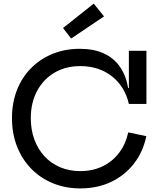

<svg xmlns="http://www.w3.org/2000/svg" viewBox="-20 -1034 874 1066"><path d="M426 12Q343 12 273.2 -16.8Q203.5 -45.5 152.8 -97.8Q102 -150 74.2 -221.5Q46.5 -293 46.5 -378Q46.5 -463 74 -533.5Q101.5 -604 152 -655.2Q202.5 -706.5 271.5 -734.8Q340.5 -763 423 -763Q501 -763 556.8 -737.2Q612.5 -711.5 646.2 -662.8Q680 -614 691.5 -545H721.5L695.5 -457Q673.5 -553.5 601.5 -610.2Q529.5 -667 426 -667Q344.5 -667 282.5 -630.5Q220.5 -594 185.8 -528.8Q151 -463.5 151 -378Q151 -313 171 -259Q191 -205 227.5 -165.8Q264 -126.5 314.5 -105.2Q365 -84 426 -84Q494.5 -84 549.5 -110.5Q604.5 -137 641.2 -185.5Q678 -234 692 -299L792.5 -278Q774 -190 723.2 -125Q672.5 -60 596.8 -24Q521 12 426 12ZM695.5 -457V-752H793V-457ZM500.5 -1014 557.5 -943 375 -820 330 -878.5Z"/></svg>

Font: Hepta Slab Medium
Style: Regular
Weight: 500
Designer: Michael LaGattuta
Foundry: Michael LaGattuta
Version: Version 1.102